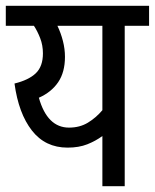

<svg xmlns="http://www.w3.org/2000/svg" viewBox="-20 -642 534 662"><path d="M494 -622V-553H410V0H333V-173Q310 -156 281 -144.5Q252 -133 213 -133Q136 -133 90 -192Q44 -251 30 -354Q79 -366 103.5 -389.5Q128 -413 128 -458Q128 -486 118.5 -510.5Q109 -535 97 -553H0V-622ZM114 -305Q143 -202 218 -202Q255 -202 283 -219Q311 -236 333 -262V-553H178Q190 -528 197 -500.5Q204 -473 204 -446Q204 -393 180.5 -358.5Q157 -324 114 -305Z"/></svg>

Font: Noto Sans Devanagari Condensed
Style: Regular
Weight: 400
Width: 3
Designer: Jelle Bosma - Monotype Design Team
Foundry: Monotype Imaging Inc.
Version: Version 2.004; ttfautohint (v1.8.4.7-5d5b)